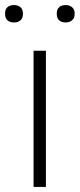

<svg xmlns="http://www.w3.org/2000/svg" viewBox="-54 -741 316 761"><path d="M2 -652Q-15 -652 -24.5 -660.5Q-34 -669 -34 -687Q-34 -704 -24.5 -712.5Q-15 -721 2 -721Q17 -721 27 -712.5Q37 -704 37 -687Q37 -669 27 -660.5Q17 -652 2 -652ZM207 -652Q190 -652 180.5 -660.5Q171 -669 171 -687Q171 -704 180.5 -712.5Q190 -721 207 -721Q221 -721 231.5 -712.5Q242 -704 242 -687Q242 -669 231.5 -660.5Q221 -652 207 -652ZM79 -540H128V0H79Z"/></svg>

Font: Encode Sans Narrow
Style: ExtraLight
Weight: 200
Designer: Pablo Impallari, Andres Torresi
Foundry: Pablo Impallari, Andres Torresi
Version: Version 1.000; ttfautohint (v1.00) -l 8 -r 50 -G 200 -x 14 -